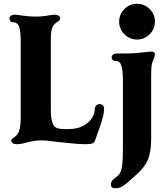

<svg xmlns="http://www.w3.org/2000/svg" viewBox="-20 -756 893 1020"><path d="M40 -10Q40 -15 43.5 -18Q47 -21 52 -24Q56 -27 61 -31Q66 -35 70 -40Q81 -53 85.5 -75Q90 -97 90 -130V-538Q90 -596 80 -618Q71 -638 50.3 -638H48.3Q40 -638 35 -644Q30 -650 30 -658Q30 -666 37.5 -672Q45 -678 60 -678Q69 -678 93 -674Q107 -672 126.5 -670Q146 -668 169 -668Q209 -668 237 -674Q257 -678 270 -678Q284 -678 292 -672.5Q300 -667 300 -658Q300 -653 296.5 -649Q293 -645 288 -642Q278 -636 270 -628Q250 -608 250 -558V-180Q250 -129 258 -105.5Q266 -82 281.5 -76Q297 -70 330 -70H340Q391 -70 423 -88Q455 -106 469 -129.5Q483 -153 483 -171Q483 -187 490.5 -195Q498 -203 509 -203Q533 -203 533 -175Q533 -153 520.5 -112.5Q508 -72 485 -10Q480 3 469.5 6.5Q459.1 10 435 10Q392 10 305 0L277 -3Q232 -10 199 -10Q176 -10 159.5 -7Q143 -4 123 1Q92.2 10 70 10Q40 10 40 -10ZM569 224Q569 202 598 184Q620 170 626.5 138Q633 106 633 23V-332Q633 -385 623 -412Q619 -422 612 -427Q605 -432 593 -432Q584 -432 578.5 -437.5Q573 -443 573 -452Q573 -460 580.5 -466Q588 -472 603 -472H661Q695 -472 751 -479Q774 -482 786 -482Q803 -482 803 -467Q803 -458 792 -432Q786 -418 784.5 -399Q783 -380 783 -343V-332V-18Q783 51 766 92Q749 133 702 174L681 193Q652 220 633.5 232Q615 244 592 244Q569 244 569 224ZM613 -640.8Q613 -680 640.8 -708Q668.6 -736 707.8 -736Q747 -736 775 -708.2Q803 -680.4 803 -641.2Q803 -602 775.2 -574Q747.4 -546 708.2 -546Q669 -546 641 -573.8Q613 -601.6 613 -640.8Z"/></svg>

Font: Raigarh
Style: Regular
Weight: 400
Designer: jaikishan Patel
Foundry: MagicType
Version: Version 1.000;FEAKit 1.0